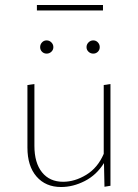

<svg xmlns="http://www.w3.org/2000/svg" viewBox="-20 -747 553 770"><path d="M423 -410V-2L399 2L397 -93Q367 -45 320 -21Q273 3 225 3Q163 3 126.5 -39Q90 -81 90 -155V-406L118 -410V-162Q118 -94 148.5 -56Q179 -18 233 -18Q280 -18 326 -46Q372 -74 396 -130V-406ZM141 -558Q141 -569 148.5 -577Q156 -585 167 -585Q178 -585 186 -577Q194 -569 194 -558Q194 -547 186 -539.5Q178 -532 167 -532Q156 -532 148.5 -539.5Q141 -547 141 -558ZM327 -558Q327 -569 335 -577Q343 -585 354 -585Q365 -585 372.5 -577Q380 -569 380 -558Q380 -547 372.5 -539.5Q365 -532 354 -532Q343 -532 335 -539.5Q327 -547 327 -558ZM128 -727H393V-705H128Z"/></svg>

Font: Ysabeau Extralight
Style: Regular
Weight: 200
Designer: Christian Thalmann (Catharsis Fonts)
Version: Version 0.003